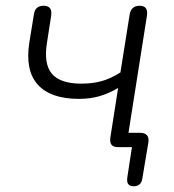

<svg xmlns="http://www.w3.org/2000/svg" viewBox="-20 -512 604 668"><path d="M445 136Q418 136 423 105L439 0H390Q359 0 364 -34L391 -206Q359 -187 326.5 -177.5Q294 -168 255 -168Q156 -168 111.5 -217.5Q67 -267 82 -364L98 -462Q102 -492 132 -492Q163 -492 158 -457L144 -367Q131 -291 160 -256Q189 -221 263 -221Q303 -221 334.5 -230Q366 -239 399 -260L431 -461Q436 -492 466 -492Q497 -492 491 -456L427 -50H466Q502 -50 496 -15L475 110Q471 136 445 136Z"/></svg>

Font: Nunito Light
Style: Italic
Weight: 300
Italic angle: -9°
Designer: Vernon Adams
Foundry: Vernon Adams
Version: Version 3.601; ttfautohint (v1.8.2.53-6de2)